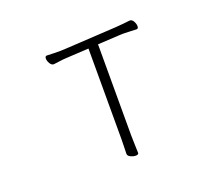

<svg xmlns="http://www.w3.org/2000/svg" viewBox="-118 -883 1237 1068"><g transform="rotate(-20 500.0 -349.0)"><path d="M472 -640V-107Q472 -81 471 -55.5Q470 -30 470 -18Q470 -5 486 2.5Q502 10 516 10Q523 10 528 7.5Q533 5 533 0Q533 -17 531.5 -46Q530 -75 530 -106V-644L657 -651Q662 -651 668 -651.5Q674 -652 680 -652Q704 -652 727 -650.5Q750 -649 760 -649Q771 -649 771 -664Q771 -678 762.5 -693Q754 -708 742 -708H739Q727 -706 703 -704Q679 -702 656 -700L344 -682Q337 -682 328.5 -681.5Q320 -681 312 -681Q289 -681 269 -682Q249 -683 241 -683Q230 -683 230 -668Q230 -655 239 -639.5Q248 -624 261 -624H262Q273 -625 296.5 -628.5Q320 -632 345 -633Z"/></g></svg>

Font: Klee One
Style: Regular
Weight: 400
Designer: Fontworks Inc.
Foundry: Fontworks Inc.
Version: Version 1.100